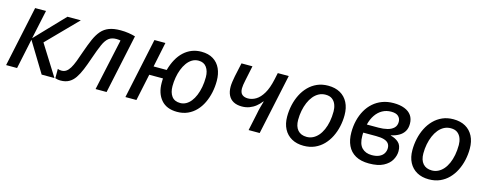

<svg xmlns="http://www.w3.org/2000/svg" viewBox="-27 -1094 4163 1651"><g transform="rotate(15 2055.0 -268.5)"><path d="M25.9 0 140.1 -538.1H236.8L182.1 -281.2L427.7 -538.1H546.9L285.6 -271.5L456.1 0H342.3L179.7 -267.1L123.5 0Z M511.7 7.3Q497.1 7.3 484.9 4.9Q472.7 2.4 463.9 -0.5V-83.5Q471.7 -80.1 480 -78.6Q488.3 -77.1 498 -77.1Q521.5 -77.1 539.3 -89.4Q557.1 -101.6 572.3 -126.5Q587.4 -151.4 602.3 -189.9Q617.2 -228.5 634.8 -281.2Q658.2 -348.6 679.9 -398.2Q701.7 -447.8 729.7 -480.2Q757.8 -512.7 798.8 -528.3Q839.8 -543.9 900.9 -543.9Q938.5 -543.9 972.4 -538.6Q1006.3 -533.2 1032.2 -525.4L920.4 0H822.3L921.4 -458.5Q914.1 -460 904.8 -461.2Q895.5 -462.4 884.8 -462.4Q842.8 -462.4 816.7 -442.1Q790.5 -421.9 769.8 -375Q749 -328.1 721.2 -247.1Q700.7 -186.5 681.2 -139.4Q661.6 -92.3 639.2 -59.6Q616.7 -26.9 585.9 -9.8Q555.2 7.3 511.7 7.3Z M1548.8 8.3Q1455.1 8.3 1406.2 -48.8Q1357.4 -106 1357.4 -198.2Q1357.4 -209.5 1357.7 -220.5Q1357.9 -231.4 1358.4 -238.3H1236.3L1186 0H1087.9L1202.1 -538.1H1299.8L1253.9 -316.9H1370.6Q1385.7 -371.6 1409.4 -414.3Q1433.1 -457 1465.1 -486.3Q1497.1 -515.6 1535.9 -530.8Q1574.7 -545.9 1619.6 -545.9Q1683.1 -545.9 1725.6 -519.3Q1768.1 -492.7 1789.6 -445.8Q1811 -398.9 1811 -336.9Q1811 -283.7 1800.3 -233.4Q1789.6 -183.1 1768.6 -139.2Q1747.6 -95.2 1716.1 -62.3Q1684.6 -29.3 1642.8 -10.5Q1601.1 8.3 1548.8 8.3ZM1555.7 -72.3Q1582.5 -72.3 1606.2 -85.2Q1629.9 -98.1 1649.2 -122.3Q1668.5 -146.5 1682.4 -180.2Q1696.3 -213.9 1704.1 -255.4Q1711.9 -296.9 1711.9 -343.8Q1711.9 -397.5 1687.5 -431.4Q1663.1 -465.3 1615.7 -465.3Q1584 -465.3 1558.3 -449.7Q1532.7 -434.1 1513.4 -407.2Q1494.1 -380.4 1481 -345.9Q1467.8 -311.5 1461.2 -272.9Q1454.6 -234.4 1454.6 -195.8Q1454.6 -139.6 1479.5 -106Q1504.4 -72.3 1555.7 -72.3Z M2184.6 0 2217.3 -154.3Q2223.1 -186.5 2231.4 -216.6Q2239.7 -246.6 2246.6 -270.5H2243.2Q2223.6 -244.6 2198.5 -224.4Q2173.3 -204.1 2142.3 -192.4Q2111.3 -180.7 2074.7 -180.7Q2030.8 -180.7 2000.2 -197Q1969.7 -213.4 1954.1 -244.9Q1938.5 -276.4 1938.5 -321.3Q1938.5 -340.3 1942.1 -365.2Q1945.8 -390.1 1950.7 -416L1977.1 -538.1H2074.7L2046.9 -404.8Q2042 -380.9 2039.3 -364Q2036.6 -347.2 2036.6 -332.5Q2036.6 -293.9 2055.7 -277.6Q2074.7 -261.2 2107.9 -261.2Q2144 -261.2 2178.7 -282Q2213.4 -302.7 2241.9 -350.6Q2270.5 -398.4 2287.6 -478.5L2300.3 -538.1H2397.9L2283.2 0Z M2674.8 8.3Q2613.3 8.3 2568.4 -16.8Q2523.4 -42 2499 -88.4Q2474.6 -134.8 2474.6 -198.2Q2474.6 -251 2485.8 -301.5Q2497.1 -352.1 2519.3 -396.2Q2541.5 -440.4 2574.7 -474.1Q2607.9 -507.8 2651.4 -526.9Q2694.8 -545.9 2748.5 -545.9Q2811 -545.9 2855.7 -520.8Q2900.4 -495.6 2924.6 -448.7Q2948.7 -401.9 2948.7 -336.9Q2948.7 -285.6 2937.7 -235.8Q2926.8 -186 2904.8 -141.8Q2882.8 -97.7 2850.1 -64Q2817.4 -30.3 2773.7 -11Q2730 8.3 2674.8 8.3ZM2681.6 -72.3Q2710.4 -72.3 2736.1 -85Q2761.7 -97.7 2782.5 -121.3Q2803.2 -145 2818.1 -178.5Q2833 -211.9 2841.1 -253.7Q2849.1 -295.4 2849.1 -343.8Q2849.1 -374.5 2839.1 -402.3Q2829.1 -430.2 2806.6 -447.8Q2784.2 -465.3 2746.6 -465.3Q2713.9 -465.3 2686.8 -450.9Q2659.7 -436.5 2638.7 -410.9Q2617.7 -385.3 2603.3 -351.3Q2588.9 -317.4 2581.1 -277.8Q2573.2 -238.3 2573.2 -195.8Q2573.2 -136.7 2601.3 -104.5Q2629.4 -72.3 2681.6 -72.3Z M3257.3 9.8Q3184.6 9.8 3137.2 -17.1Q3089.8 -43.9 3066.4 -93.3Q3043 -142.6 3043 -210Q3043 -266.1 3055.4 -316.7Q3067.9 -367.2 3091.6 -409.2Q3115.2 -451.2 3150.4 -482.2Q3185.5 -513.2 3230.7 -530Q3275.9 -546.9 3330.6 -546.9Q3387.2 -546.9 3427.7 -531Q3468.3 -515.1 3489.5 -484.9Q3510.7 -454.6 3510.7 -410.2Q3510.7 -370.6 3493.9 -343Q3477.1 -315.4 3447 -298.3Q3417 -281.2 3377.9 -272.9V-270.5Q3421.4 -260.3 3449.2 -234.6Q3477.1 -209 3477.1 -157.7Q3477.1 -118.7 3455.6 -79.8Q3434.1 -41 3385.7 -15.6Q3337.4 9.8 3257.3 9.8ZM3262.2 -65.9Q3302.7 -65.9 3329.3 -78.6Q3356 -91.3 3368.7 -112.8Q3381.3 -134.3 3381.3 -159.2Q3381.3 -184.1 3368.4 -200.7Q3355.5 -217.3 3328.4 -225.6Q3301.3 -233.9 3257.3 -233.9H3142.6Q3142.1 -228.5 3141.8 -220.9Q3141.6 -213.4 3141.6 -205.6Q3141.6 -132.3 3174.3 -99.1Q3207 -65.9 3262.2 -65.9ZM3154.3 -309.1H3258.3Q3300.8 -309.1 3335.9 -317.9Q3371.1 -326.7 3392.3 -347.2Q3413.6 -367.7 3413.6 -401.9Q3413.6 -431.2 3393.6 -450.7Q3373.5 -470.2 3329.6 -470.2Q3286.1 -470.2 3251 -450.7Q3215.8 -431.2 3191.2 -395Q3166.5 -358.9 3154.3 -309.1Z M3789.6 8.3Q3728 8.3 3683.1 -16.8Q3638.2 -42 3613.8 -88.4Q3589.4 -134.8 3589.4 -198.2Q3589.4 -251 3600.6 -301.5Q3611.8 -352.1 3634 -396.2Q3656.2 -440.4 3689.5 -474.1Q3722.7 -507.8 3766.1 -526.9Q3809.6 -545.9 3863.3 -545.9Q3925.8 -545.9 3970.5 -520.8Q4015.1 -495.6 4039.3 -448.7Q4063.5 -401.9 4063.5 -336.9Q4063.5 -285.6 4052.5 -235.8Q4041.5 -186 4019.5 -141.8Q3997.6 -97.7 3964.8 -64Q3932.1 -30.3 3888.4 -11Q3844.7 8.3 3789.6 8.3ZM3796.4 -72.3Q3825.2 -72.3 3850.8 -85Q3876.5 -97.7 3897.2 -121.3Q3918 -145 3932.9 -178.5Q3947.8 -211.9 3955.8 -253.7Q3963.9 -295.4 3963.9 -343.8Q3963.9 -374.5 3953.9 -402.3Q3943.8 -430.2 3921.4 -447.8Q3898.9 -465.3 3861.3 -465.3Q3828.6 -465.3 3801.5 -450.9Q3774.4 -436.5 3753.4 -410.9Q3732.4 -385.3 3718 -351.3Q3703.6 -317.4 3695.8 -277.8Q3688 -238.3 3688 -195.8Q3688 -136.7 3716.1 -104.5Q3744.1 -72.3 3796.4 -72.3Z"/></g></svg>

Font: Open Sans Medium
Style: Italic
Weight: 500
Italic angle: -12°
Designer: Monotype Design Team
Foundry: Monotype Imaging Inc.
Version: Version 3.000